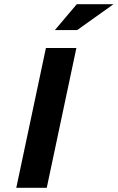

<svg xmlns="http://www.w3.org/2000/svg" viewBox="-20 -900 564 920"><path d="M200 -670 58 0H204L346 -670ZM243 -756H350L524 -880H348Z"/></svg>

Font: LT Wave Bold
Style: Italic
Weight: 700
Designer: Daniel Lyons
Version: Version 2.5 (Glyphs App)